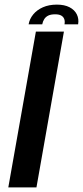

<svg xmlns="http://www.w3.org/2000/svg" viewBox="-20 -812 360 832"><path d="M16 0H138L257 -675H135.5ZM226.5 -792Q192 -792 166 -780.5Q140 -769 124 -749.5Q108 -730 104 -706.5H163Q165.5 -719.5 171.8 -729.2Q178 -739 189.2 -744.5Q200.5 -750 219 -750Q236 -750 245.5 -744.5Q255 -739 258.5 -729.2Q262 -719.5 259.5 -706.5H318.5Q322.5 -730 313 -749.5Q303.5 -769 281.5 -780.5Q259.5 -792 226.5 -792Z"/></svg>

Font: Anybody Thin Medium
Style: Italic
Weight: 500
Italic angle: -10°
Version: Version 1.113;gftools[0.9.25]